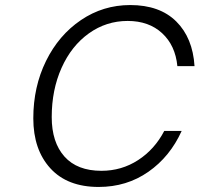

<svg xmlns="http://www.w3.org/2000/svg" viewBox="-20 -735 791 761"><path d="M112 -266Q112 -391 162.5 -493.5Q213 -596 301 -655.5Q389 -715 496 -715Q613 -715 678.5 -650Q744 -585 751 -473H683Q675 -555 622.5 -603.5Q570 -652 486 -652Q401 -652 332 -602.5Q263 -553 224 -466Q185 -379 185 -271Q185 -171 235.5 -114.5Q286 -58 382 -58Q462 -58 527.5 -100.5Q593 -143 631 -216H700Q654 -114 568 -54Q482 6 371 6Q247 6 179.5 -68Q112 -142 112 -266Z"/></svg>

Font: Be Vietnam Light
Style: Italic
Weight: 300
Italic angle: -9.222°
Designer: Gabriel Lam
Foundry: TypeRant
Version: Version 3.000